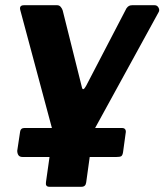

<svg xmlns="http://www.w3.org/2000/svg" viewBox="-20 -550 630 735"><path d="M169 165Q153 165 156 147L183 -44L58 -510Q52 -530 72 -530H199Q207 -530 212.5 -523.5Q218 -517 220 -510L294 -214Q298 -200 310 -222L464 -518Q469 -525 474 -527.5Q479 -530 486 -530H572Q582 -530 587 -520.5Q592 -511 587 -503L337 -47L310 148Q308 165 292 165ZM461 -40 451 33Q449 45 444 48Q439 51 425 51H67Q55 51 50.5 44Q46 37 46 27L57 -46Q59 -60 73 -60H447Q456 -60 459.5 -54.5Q463 -49 461 -40Z"/></svg>

Font: Libre Franklin
Style: Bold Italic
Weight: 700
Italic angle: -8°
Designer: Pablo Impallari, Rodrigo Fuenzalida, Nhung Nguyen
Foundry: Impallari Type
Version: Version 3.000